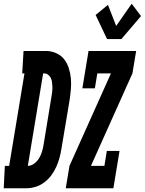

<svg xmlns="http://www.w3.org/2000/svg" viewBox="-77 -1008 775 1028"><path d="M-57 0 -51 -120H-28L54 -615H42L49 -735H79H174Q202 -734 227 -722Q252 -710 267.5 -689.5Q283 -669 291.5 -642.5Q300 -616 302.5 -588Q305 -560 302.5 -531Q300 -502 296 -474L252 -212Q248 -187 241.5 -162.5Q235 -138 224 -114Q213 -90 197.5 -69Q182 -48 160 -31.5Q138 -15 113 -7.5Q88 0 64 0ZM72 -120Q90 -120 106 -132Q122 -144 132 -160.5Q142 -177 147.5 -195Q153 -213 156 -231L199 -493Q201 -506 202.5 -518.5Q204 -531 203.5 -543.5Q203 -556 201.5 -568Q200 -580 195 -590.5Q190 -601 180.5 -608Q171 -615 158 -615H154ZM496 -799 435 -928 501 -982 545 -869 628 -988 678 -922 573 -799ZM275 0 295 -120 517 -615H444L431 -535H364L397 -735H652L632 -615L410 -120H482L495 -200H563L530 0Z"/></svg>

Font: Iosevka Slab HvExObl
Style: Regular
Weight: 900
Width: 7
Italic angle: -9°
Monospace: yes
Designer: Belleve Invis
Foundry: Belleve Invis
Version: Version 11.1.1; ttfautohint (v1.8.3)